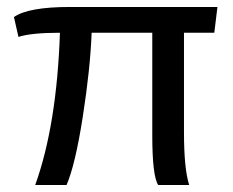

<svg xmlns="http://www.w3.org/2000/svg" viewBox="-20 -531 668 551"><path d="M595 -437H508V-152Q508 -46 523 0H434Q417 -26 417 -143V-437H243Q239 -333 217.5 -195.5Q196 -58 171 0H81Q143 -172 152 -437Q69 -437 33 -425L20 -482Q61 -511 181 -511H604Z"/></svg>

Font: Chivo
Style: Regular
Weight: 400
Designer: Hector Gatti
Foundry: Omnibus-Type
Version: Version 1.007;PS 001.007;hotconv 1.0.88;makeotf.lib2.5.64775